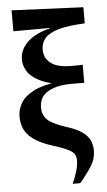

<svg xmlns="http://www.w3.org/2000/svg" viewBox="-67 -876 639 1150"><g transform="rotate(-5 252.5 -300.5)"><path d="M322 233Q340 193 350 159Q360 125 360 95Q360 71 349.5 56Q339 41 310 27Q281 13 224 -5Q133 -33 86.5 -77Q40 -121 40 -196Q40 -239 63 -277.5Q86 -316 140 -344Q194 -372 286 -383L284 -370Q208 -385 164 -410.5Q120 -436 102 -468.5Q84 -501 84 -534Q84 -599 139.5 -647Q195 -695 309 -716L295 -698V-709L48 -708V-834L478 -815V-718Q380 -714 321.5 -697.5Q263 -681 238 -652.5Q213 -624 213 -582Q213 -533 252 -502Q291 -471 374 -471Q388 -471 407.5 -471Q427 -471 444 -472V-363Q426 -364 403.5 -364Q381 -364 367 -364Q279 -364 226 -333.5Q173 -303 173 -238Q173 -193 202 -165Q231 -137 310 -111Q371 -92 404.5 -69.5Q438 -47 452 -18.5Q466 10 466 46Q466 95 438 139Q410 183 368 233Z"/></g></svg>

Font: Noto Serif JP Black
Style: Regular
Weight: 900
Designer: Ryoko NISHIZUKA 西塚涼子 (kana & ideographs); Frank Grießhammer (Latin, Greek & Cyrillic); Wenlong ZHANG 张文龙 (bopomofo); San
Foundry: Adobe
Version: Version 2.003-H1;hotconv 1.1.1;makeotfexe 2.6.0